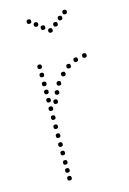

<svg xmlns="http://www.w3.org/2000/svg" viewBox="-112 -776 557 832"><g transform="rotate(-15 166.5 -360.5)"><path d="M182 -660Q192 -660 192 -650Q192 -640 182 -640Q172 -640 172 -650Q172 -660 182 -660ZM210 -680Q220 -680 220 -670Q220 -660 210 -660Q200 -660 200 -670Q200 -680 210 -680ZM236 -701Q246 -701 246 -691Q246 -681 236 -681Q226 -681 226 -691Q226 -701 236 -701ZM262 -721Q272 -721 272 -711Q272 -701 262 -701Q252 -701 252 -711Q252 -721 262 -721ZM154 -680Q164 -680 164 -670Q164 -660 154 -660Q144 -660 144 -670Q144 -680 154 -680ZM128 -701Q138 -701 138 -691Q138 -681 128 -681Q118 -681 118 -691Q118 -701 128 -701ZM102 -721Q112 -721 112 -711Q112 -701 102 -701Q92 -701 92 -711Q92 -721 102 -721ZM96 -231Q86 -231 86 -241Q86 -251 96 -251Q106 -251 106 -241Q106 -231 96 -231ZM96 -191Q86 -191 86 -201Q86 -211 96 -211Q106 -211 106 -201Q106 -191 96 -191ZM96 -151Q86 -151 86 -161Q86 -171 96 -171Q106 -171 106 -161Q106 -151 96 -151ZM96 -113Q86 -113 86 -123Q86 -133 96 -133Q106 -133 106 -123Q106 -113 96 -113ZM96 -71Q86 -71 86 -81Q86 -91 96 -91Q106 -91 106 -81Q106 -71 96 -71ZM96 -35Q86 -35 86 -45Q86 -55 96 -55Q106 -55 106 -45Q106 -35 96 -35ZM96 0Q86 0 86 -10Q86 -20 96 -20Q106 -20 106 -10Q106 0 96 0ZM96 -500Q86 -500 86 -510Q86 -520 96 -520Q106 -520 106 -510Q106 -500 96 -500ZM96 -387Q86 -387 86 -397Q86 -407 96 -407Q106 -407 106 -397Q106 -387 96 -387ZM96 -350Q86 -350 86 -360Q86 -370 96 -370Q106 -370 106 -360Q106 -350 96 -350ZM96 -312Q86 -312 86 -322Q86 -332 96 -332Q106 -332 106 -322Q106 -312 96 -312ZM96 -272Q86 -272 86 -282Q86 -292 96 -292Q106 -292 106 -282Q106 -272 96 -272ZM96 -423Q86 -423 86 -433Q86 -443 96 -443Q106 -443 106 -433Q106 -423 96 -423ZM96 -463Q86 -463 86 -473Q86 -483 96 -483Q106 -483 106 -473Q106 -463 96 -463ZM296 -497Q286 -497 286 -507Q286 -517 296 -517Q306 -517 306 -507Q306 -497 296 -497ZM255 -489Q245 -489 245 -499Q245 -509 255 -509Q265 -509 265 -499Q265 -489 255 -489ZM218 -470Q208 -470 208 -480Q208 -490 218 -490Q228 -490 228 -480Q228 -470 218 -470ZM187 -443Q177 -443 177 -453Q177 -463 187 -463Q197 -463 197 -453Q197 -443 187 -443ZM158 -409Q148 -409 148 -419Q148 -429 158 -429Q168 -429 168 -419Q168 -409 158 -409ZM140 -373Q130 -373 130 -383Q130 -393 140 -393Q150 -393 150 -383Q150 -373 140 -373ZM124 -336Q114 -336 114 -346Q114 -356 124 -356Q134 -356 134 -346Q134 -336 124 -336Z"/></g></svg>

Font: Raleway Dots
Style: Regular
Weight: 400
Designer: Matt McInerney, Pablo Impallari, Rodrigo Fuenzalida, Brenda Gallo
Foundry: Matt McInerney, Pablo Impallari, Rodrigo Fuenzalida, Brenda Gallo
Version: Version 1.000